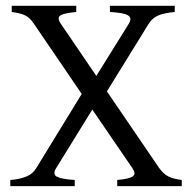

<svg xmlns="http://www.w3.org/2000/svg" viewBox="-20 -635 655 655"><path d="M379.9 0V-21Q401.4 -22.9 414.6 -26.1Q427.7 -29.3 433.6 -33.9Q439.5 -38.6 438.7 -45.4Q438 -52.2 431.2 -62L294.9 -261.2L171.9 -62Q158.2 -40.5 174.1 -32.2Q189.9 -23.9 234.9 -21V0H15.1V-21Q46.9 -23.4 69.3 -32.5Q91.8 -41.5 104 -62L258.8 -314.5L96.2 -553.2Q88.9 -564 82 -570.8Q75.2 -577.6 66.7 -582Q58.1 -586.4 47.1 -589.1Q36.1 -591.8 20 -594.2V-615.2H240.2V-594.2Q198.7 -590.3 186 -582.3Q173.3 -574.2 188 -553.2L308.6 -376L418.9 -553.2Q425.8 -564.5 424.8 -571.5Q423.8 -578.6 415.5 -583.3Q407.2 -587.9 392.1 -590.3Q377 -592.8 355 -594.2V-615.2H576.2V-594.2Q558.6 -592.3 544.7 -589.6Q530.8 -586.9 520 -582.3Q509.3 -577.6 501.2 -570.6Q493.2 -563.5 486.8 -553.2L344.7 -323.2L522.9 -62Q530.3 -51.8 537.8 -44.7Q545.4 -37.6 554.4 -33Q563.5 -28.3 574.7 -25.6Q585.9 -22.9 600.1 -21V0Z"/></svg>

Font: Gentium Plus Eur
Style: Regular
Weight: 400
Designer: J. Victor Gaultney, Annie Olsen, Iska Routamaa, Becca Hirsbrunner
Foundry: SIL International
Version: Version 5.000